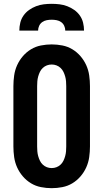

<svg xmlns="http://www.w3.org/2000/svg" viewBox="-20 -975 540 1003"><path d="M250 8Q222 8 194 2.5Q166 -3 142 -17.5Q118 -32 99.5 -53.5Q81 -75 69.5 -100.5Q58 -126 54 -154Q50 -182 50 -210V-525Q50 -553 54 -581Q58 -609 69.5 -634.5Q81 -660 99.5 -681.5Q118 -703 142 -717.5Q166 -732 194 -737.5Q222 -743 250 -743Q278 -743 306 -737.5Q334 -732 358 -717.5Q382 -703 400.5 -681.5Q419 -660 430.5 -634.5Q442 -609 446 -581Q450 -553 450 -525V-210Q450 -182 446 -154Q442 -126 430.5 -100.5Q419 -75 400.5 -53.5Q382 -32 358 -17.5Q334 -3 306 2.5Q278 8 250 8ZM250 -97Q263 -97 275 -101.5Q287 -106 296.5 -115Q306 -124 311.5 -135.5Q317 -147 320.5 -159.5Q324 -172 325 -185Q326 -198 326 -210V-525Q326 -537 325 -550Q324 -563 320.5 -575.5Q317 -588 311.5 -599.5Q306 -611 296.5 -620Q287 -629 275 -633.5Q263 -638 250 -638Q237 -638 225 -633.5Q213 -629 203.5 -620Q194 -611 188.5 -599.5Q183 -588 179.5 -575.5Q176 -563 175 -550Q174 -537 174 -525V-210Q174 -198 175 -185Q176 -172 179.5 -159.5Q183 -147 188.5 -135.5Q194 -124 203.5 -115Q213 -106 225 -101.5Q237 -97 250 -97ZM81 -815Q81 -836 86 -856.5Q91 -877 103 -894Q115 -911 132 -923Q149 -935 168.5 -942.5Q188 -950 208.5 -952.5Q229 -955 250 -955Q271 -955 291.5 -952.5Q312 -950 331.5 -942.5Q351 -935 368 -923Q385 -911 397 -894Q409 -877 414 -856.5Q419 -836 419 -815H321Q321 -828 315.5 -840Q310 -852 299.5 -859.5Q289 -867 276 -869.5Q263 -872 250 -872Q237 -872 224 -869.5Q211 -867 200.5 -859.5Q190 -852 184.5 -840Q179 -828 179 -815Z"/></svg>

Font: Iosevka Term Curly Extrabold
Style: Regular
Weight: 800
Designer: Belleve Invis
Foundry: Belleve Invis
Version: Version 32.3.0